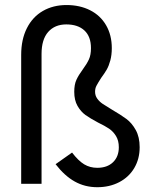

<svg xmlns="http://www.w3.org/2000/svg" viewBox="-20 -741 625 774"><path d="M204.1 -79.1 270.5 -126Q295.9 -92.8 319.3 -78.6Q342.8 -64.5 372.1 -64.5Q412.1 -64.5 435.5 -86.9Q459 -109.4 459 -147.5Q459 -173.8 447.8 -192.4Q436.5 -210.9 419.9 -222.2Q403.3 -233.4 375 -247.1Q343.8 -263.7 324.7 -277.3Q305.7 -291 292.5 -314Q279.3 -336.9 279.3 -371.1Q279.3 -400.4 288.1 -419.4Q296.9 -438.5 313.5 -460.9Q330.1 -483.4 338.4 -501.5Q346.7 -519.5 346.7 -546.9Q346.7 -593.8 320.3 -618.2Q293.9 -642.6 247.1 -642.6Q201.2 -642.6 174.3 -612.3Q147.5 -582 147.5 -523.4V0H65.4V-519.5Q65.4 -582 88.4 -627.4Q111.3 -672.9 152.8 -696.8Q194.3 -720.7 248 -720.7Q301.8 -720.7 343.3 -699.7Q384.8 -678.7 407.7 -639.2Q430.7 -599.6 430.7 -546.9Q430.7 -519.5 424.8 -497.6Q418.9 -475.6 410.2 -460.4Q401.4 -445.3 387.7 -426.8Q374 -405.3 368.7 -395Q363.3 -384.8 363.3 -371.1Q363.3 -355.5 372.1 -343.3Q380.9 -331.1 394 -322.3Q407.2 -313.5 431.6 -298.8Q466.8 -278.3 489.3 -261.7Q511.7 -245.1 527.3 -216.8Q543 -188.5 543 -147.5Q543 -100.6 521.5 -64Q500 -27.3 460.9 -6.8Q421.9 13.7 372.1 13.7Q322.3 13.7 281.2 -9.3Q240.2 -32.2 204.1 -79.1Z"/></svg>

Font: Wanted Sans Std Variable
Style: Regular
Weight: 400
Designer: Original Design by Kil Hyung-jin and Kang Hanbin, Wanted Lab, Inc;
Foundry: Wanted Lab, Inc.
Version: Version 1.003;Glyphs 3.2 (3227)